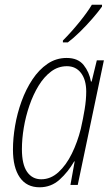

<svg xmlns="http://www.w3.org/2000/svg" viewBox="-20 -785 477 815"><path d="M148 10Q93 10 64 -32Q35 -74 35 -150Q35 -198 44 -251Q53 -304 71.5 -355Q90 -406 117.5 -447.5Q145 -489 181.5 -514Q218 -539 263 -539Q311 -539 335 -509Q359 -479 366 -439H369L391 -529H421L310 0H279L297 -100H295Q269 -55 233 -22.5Q197 10 148 10ZM155 -24Q195 -24 228 -54Q261 -84 285 -133Q309 -182 323 -238Q333 -282 339.5 -322Q346 -362 346 -396Q346 -446 324 -475Q302 -504 264 -504Q227 -504 197 -481.5Q167 -459 144 -421.5Q121 -384 105 -337.5Q89 -291 81 -243Q73 -195 73 -152Q73 -87 95 -55.5Q117 -24 155 -24ZM247 -613Q282 -648 316.5 -690.5Q351 -733 370 -765H413V-757Q398 -736 373 -707Q348 -678 320 -650.5Q292 -623 268 -605H247Z"/></svg>

Font: Noto Sans Condensed ExtraLight
Style: Italic
Weight: 200
Width: 3
Italic angle: -12°
Designer: Monotype Design Team
Foundry: Monotype Imaging Inc.
Version: Version 2.013; ttfautohint (v1.8.4.7-5d5b)